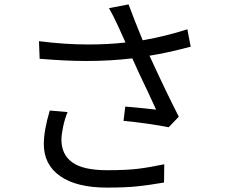

<svg xmlns="http://www.w3.org/2000/svg" viewBox="-20 -814 1040 872"><path d="M659 -561Q736 -393 792 -284L746 -236Q713 -243 651 -252Q589 -261 541 -265L549 -330L635 -322Q665 -318 689 -316L653 -394Q603 -498 581 -549Q482 -537 372 -537Q282 -537 160 -547L157 -627Q274 -612 381 -612Q472 -612 550 -621L517 -694Q492 -748 475 -777L564 -794Q590 -723 628 -631Q735 -650 831 -681L846 -602Q741 -574 659 -561ZM259 -180Q259 -112 308.5 -76.5Q358 -41 466 -41Q554 -41 607 -47.5Q660 -54 726 -68L725 15Q661 26 606.5 32Q552 38 465 38Q328 38 253.5 -14Q179 -66 179 -160Q179 -221 206 -312L287 -305Q275 -277 267 -240Q259 -203 259 -180Z"/></svg>

Font: Noto Sans SC
Style: Regular
Weight: 400
Designer: Ryoko NISHIZUKA ____ (kana & ideographs); Paul D. Hunt (Latin, Greek & Cyrillic); Wenlong ZHANG ___ (bopomofo); Sandoll 
Foundry: Adobe Systems Incorporated
Version: Version 1.004